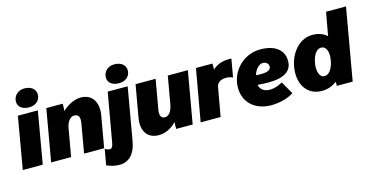

<svg xmlns="http://www.w3.org/2000/svg" viewBox="-90 -1211 3610 1858"><g transform="rotate(-15 1714.5 -282.5)"><path d="M-1 0H199L289 -520H89ZM217 -570C280 -570 329 -608 329 -670C329 -721 287 -759 216 -759C154 -759 106 -716 106 -655C106 -604 149 -570 217 -570Z M283 0H483L533 -284C543 -338 576 -381 614 -381C671 -381 671 -334 663 -286L613 0H814L869 -313C893 -448 830 -533 721 -533C667 -533 598 -507 535 -447C538 -473 539 -498 538 -520H374Z M918 194C1015 194 1076 126 1097 8L1189 -520H989L903 -32C896 8 886 23 864 23C847 23 836 18 818 6L790 165C831 183 872 194 918 194ZM1118 -570C1181 -570 1230 -608 1230 -670C1230 -721 1188 -759 1117 -759C1055 -759 1007 -716 1007 -655C1007 -604 1050 -570 1118 -570Z M1360 15C1427 15 1490 -18 1538 -69C1536 -46 1535 -18 1536 0H1701L1792 -520H1591L1543 -246C1531 -180 1503 -137 1461 -137C1415 -137 1409 -179 1418 -229L1469 -520H1268L1212 -200C1189 -71 1244 15 1360 15Z M1781 0H1981L2032 -287C2039 -329 2078 -359 2148 -352C2168 -350 2184 -344 2196 -338L2228 -520H2204C2139 -520 2083 -503 2039 -460L2038 -520H1873Z M2486 17C2579 17 2668 -12 2711 -44L2639 -170C2601 -149 2559 -132 2510 -132C2461 -132 2418 -154 2407 -208C2447 -205 2482 -203 2513 -203C2676 -203 2752 -256 2752 -356C2752 -474 2656 -533 2520 -533C2351 -533 2216 -396 2216 -229C2216 -74 2333 17 2486 17ZM2416 -303C2433 -356 2469 -400 2512 -400C2531 -400 2566 -387 2566 -350C2566 -316 2532 -300 2467 -300C2450 -300 2433 -301 2416 -303Z M3146 0H3304L3430 -720H3230L3188 -487C3153 -519 3103 -538 3042 -538C2894 -538 2788 -385 2788 -218C2788 -82 2871 10 2994 10C3056 10 3105 -10 3144 -42C3144 -25 3145 -9 3146 0ZM3094 -397C3134 -397 3157 -358 3157 -299C3157 -237 3127 -122 3055 -122C3017 -122 2994 -162 2994 -223C2994 -284 3023 -397 3094 -397Z"/></g></svg>

Font: Fixel Text 20240404 Black
Style: Italic
Weight: 900
Width: 4
Italic angle: -10°
Designer: AlfaBravo + MacPaw
Foundry: Kyrylo Tkachov, Marchela Mozhyna, Serhii Makarenko, Maria Weinstein, Zakhar Kryvoshyya
Version: Version 1.211;Glyphs 3.2 (3225)